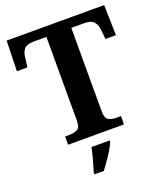

<svg xmlns="http://www.w3.org/2000/svg" viewBox="-166 -823 985 1153"><g transform="rotate(-20 326.5 -246.5)"><path d="M148 0V-53H176Q207 -53 227 -64Q247 -75 247 -118V-653H167Q122 -653 105 -634Q88 -615 85 -582L77 -520H10L15 -714H638L643 -520H576L570 -582Q566 -615 549 -634Q532 -653 487 -653H406V-118Q406 -75 426.5 -64Q447 -53 477 -53H505V0ZM236 208Q245 178 257 136Q269 94 275 61H391V71Q382 92 366 119Q350 146 331 172.5Q312 199 296 221H236Z"/></g></svg>

Font: Noto Serif Sinhala
Style: Bold
Weight: 700
Designer: Jelle Bosma - Monotype Design Team
Foundry: Monotype Imaging Inc.
Version: Version 2.007; ttfautohint (v1.8.4.7-5d5b)